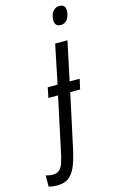

<svg xmlns="http://www.w3.org/2000/svg" viewBox="-273 -788 645 1082"><g transform="rotate(-15 49.0 -247.0)"><path d="M-80.6 240.2Q-94.2 240.2 -106.4 238.5Q-118.7 236.8 -129.4 233.4V168Q-121.1 171.4 -110.1 173.1Q-99.1 174.8 -88.4 174.8Q-65.4 174.8 -51.3 163.3Q-37.1 151.9 -27.3 123.5Q-17.6 95.2 -7.8 44.9L54.7 -249H-1.5L10.7 -308.1H67.9L114.7 -535.2H186.5L138.2 -308.1H196.8L183.6 -249H126L61.5 50.3Q49.8 107.4 34.4 150.1Q19 192.9 -7.6 216.6Q-34.2 240.2 -80.6 240.2ZM173.8 -627.9Q156.2 -627.9 147.2 -637.5Q138.2 -647 138.2 -665Q138.2 -682.1 144 -697.8Q149.9 -713.4 161.9 -723.6Q173.8 -733.9 191.9 -733.9Q209 -733.9 217.8 -725.3Q226.6 -716.8 226.6 -698.7Q226.6 -669.9 212.4 -648.9Q198.2 -627.9 173.8 -627.9Z"/></g></svg>

Font: Open Sans Condensed
Style: Italic
Weight: 400
Width: 3
Italic angle: -12°
Designer: Monotype Design Team
Foundry: Monotype Imaging Inc.
Version: Version 3.000